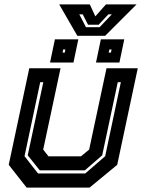

<svg xmlns="http://www.w3.org/2000/svg" viewBox="-20 -849 644 869"><path d="M100.5 0 19.5 -103 112.5 -540H254L175.5 -172L199.5 -141.5H346.5L383.5 -172L462 -540H603.5L510.5 -103L385.5 0ZM152 -64H366L456 -142L527 -477H513L442.5 -146L364 -78H160L105.5 -146L176 -477H162L91 -142ZM414.5 -566 436.5 -671H542.5L520.5 -566ZM206.5 -566 228.5 -671H334.5L312.5 -566ZM263 -611H273L276 -625H266ZM472 -611H482L485 -625H475ZM330 -687 248 -829H386.5L411.5 -775L459.5 -829H598L456 -687ZM369 -726H431L486 -784H470.5L426.5 -737H378.5L354.5 -784H339Z"/></svg>

Font: Tourney Thin
Style: Italic
Weight: 100
Italic angle: -12°
Designer: Tyler Finck
Foundry: Etcetera Type Co
Version: Version 1.015